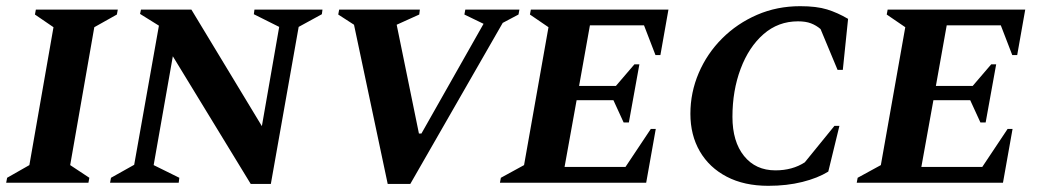

<svg xmlns="http://www.w3.org/2000/svg" viewBox="-34 -591 3359 621"><path d="M-14 0 -11 -16 61 -57 139 -503 79 -544 82 -560H347L344 -544L271 -503L193 -57L255 -16L252 0Z M322 0 325 -16 400 -58 480 -508 419 -546 422 -560H585L813 -183L869 -504L787 -545L789 -560H1009L1007 -545L932 -504L842 4H777L525 -409L463 -57L546 -16L544 0Z M1220 4 1111 -511 1060 -544 1063 -560H1324L1322 -544L1249 -511L1321 -159H1329L1530 -514L1468 -544L1471 -560H1646L1643 -544L1592 -517L1293 4Z M1583 0 1586 -16 1661 -57 1740 -503 1680 -544 1683 -560H2128L2102 -413H2086L2049 -509H1874L1839 -313H1958L2018 -383H2034L2000 -195H1983L1950 -267H1831L1792 -51H1989L2071 -174H2087L2056 0Z M2451 10Q2373 10 2316.5 -19.5Q2260 -49 2229.5 -101.5Q2199 -154 2199 -223Q2199 -292 2226 -355Q2253 -418 2301.5 -466.5Q2350 -515 2414.5 -543Q2479 -571 2554 -571Q2607 -571 2641 -560.5Q2675 -550 2709 -530L2692 -365H2675L2620 -497Q2606 -509 2589 -515.5Q2572 -522 2547 -522Q2483 -522 2435.5 -480.5Q2388 -439 2361.5 -368.5Q2335 -298 2335 -213Q2335 -133 2372.5 -86.5Q2410 -40 2474 -40Q2529 -40 2569 -66L2665 -184H2681L2645 -36Q2611 -15 2561 -2.5Q2511 10 2451 10Z M2737 0 2740 -16 2815 -57 2894 -503 2834 -544 2837 -560H3282L3256 -413H3240L3203 -509H3028L2993 -313H3112L3172 -383H3188L3154 -195H3137L3104 -267H2985L2946 -51H3143L3225 -174H3241L3210 0Z"/></svg>

Font: Spectral SC
Style: Bold Italic
Weight: 700
Italic angle: -10°
Designer: Jean-Baptiste Levee
Foundry: Production Type
Version: Version 2.001